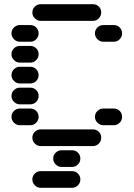

<svg xmlns="http://www.w3.org/2000/svg" viewBox="-20 -710 640 920"><path d="M135 -50Q135 -34 147 -22Q159 -10 175 -10H425Q442 -10 453.5 -22Q465 -34 465 -50Q465 -67 453.5 -78.5Q442 -90 425 -90H175Q159 -90 147 -78.5Q135 -67 135 -50ZM435 -150Q435 -134 447 -122Q459 -110 475 -110H525Q542 -110 553.5 -122Q565 -134 565 -150Q565 -167 553.5 -178.5Q542 -190 525 -190H475Q459 -190 447 -178.5Q435 -167 435 -150ZM35 -150Q35 -134 47 -122Q59 -110 75 -110H125Q142 -110 153.5 -122Q165 -134 165 -150Q165 -167 153.5 -178.5Q142 -190 125 -190H75Q59 -190 47 -178.5Q35 -167 35 -150ZM35 -250Q35 -234 47 -222Q59 -210 75 -210H125Q142 -210 153.5 -222Q165 -234 165 -250Q165 -267 153.5 -278.5Q142 -290 125 -290H75Q59 -290 47 -278.5Q35 -267 35 -250ZM35 -350Q35 -334 47 -322Q59 -310 75 -310H125Q142 -310 153.5 -322Q165 -334 165 -350Q165 -367 153.5 -378.5Q142 -390 125 -390H75Q59 -390 47 -378.5Q35 -367 35 -350ZM35 -450Q35 -434 47 -422Q59 -410 75 -410H125Q142 -410 153.5 -422Q165 -434 165 -450Q165 -467 153.5 -478.5Q142 -490 125 -490H75Q59 -490 47 -478.5Q35 -467 35 -450ZM435 -550Q435 -534 447 -522Q459 -510 475 -510H525Q542 -510 553.5 -522Q565 -534 565 -550Q565 -567 553.5 -578.5Q542 -590 525 -590H475Q459 -590 447 -578.5Q435 -567 435 -550ZM35 -550Q35 -534 47 -522Q59 -510 75 -510H125Q142 -510 153.5 -522Q165 -534 165 -550Q165 -567 153.5 -578.5Q142 -590 125 -590H75Q59 -590 47 -578.5Q35 -567 35 -550ZM135 -650Q135 -634 147 -622Q159 -610 175 -610H425Q442 -610 453.5 -622Q465 -634 465 -650Q465 -667 453.5 -678.5Q442 -690 425 -690H175Q159 -690 147 -678.5Q135 -667 135 -650ZM135 150Q135 166 147 178Q159 190 175 190H325Q342 190 353.5 178Q365 166 365 150Q365 133 353.5 121.5Q342 110 325 110H175Q159 110 147 121.5Q135 133 135 150ZM235 50Q235 66 247 78Q259 90 275 90H325Q342 90 353.5 78Q365 66 365 50Q365 33 353.5 21.5Q342 10 325 10H275Q259 10 247 21.5Q235 33 235 50Z"/></svg>

Font: Matrix Sans Raster
Style: Regular
Weight: 400
Designer: Brad Neil
Version: Version 1.100